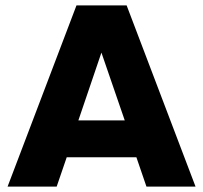

<svg xmlns="http://www.w3.org/2000/svg" viewBox="-20 -688 749 708"><path d="M701 0 447 -668H262L8 0H189L226 -108H483L520 0ZM440 -244H269L354 -494Z"/></svg>

Font: Celebes ExtraBold
Style: Regular
Weight: 800
Designer: Anugrah Pasau
Foundry: Lafontype
Version: Version 1.000